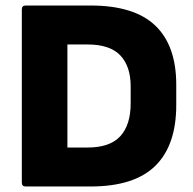

<svg xmlns="http://www.w3.org/2000/svg" viewBox="-20 -675 699 695"><path d="M73 0Q59 0 59 -14V-641Q59 -655 73 -655H308Q466 -655 542 -582.5Q618 -510 618 -368V-295Q618 -149 542 -74.5Q466 0 308 0ZM224 -141H297Q378 -141 415.5 -182Q453 -223 453 -301V-362Q453 -435 415.5 -474.5Q378 -514 297 -514H224Z"/></svg>

Font: Sofia Sans Black
Style: Regular
Weight: 900
Designer: Botio Nikoltchev, Ani Petrova
Foundry: lettersoup
Version: Version 4.100; ttfautohint (v1.8.3)